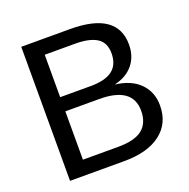

<svg xmlns="http://www.w3.org/2000/svg" viewBox="-123 -807 913 926"><g transform="rotate(-20 333.5 -344.0)"><path d="M614.3 -193.8Q614.3 -102.1 547.4 -51Q480.5 0 361.3 0H82V-688H332Q574.2 -688 574.2 -521Q574.2 -460 540 -418.5Q505.9 -377 443.4 -362.8Q525.4 -353 569.8 -307.9Q614.3 -262.7 614.3 -193.8ZM480.5 -509.8Q480.5 -565.4 442.4 -589.4Q404.3 -613.3 332 -613.3H175.3V-395.5H332Q406.7 -395.5 443.6 -423.6Q480.5 -451.7 480.5 -509.8ZM520 -201.2Q520 -322.8 349.1 -322.8H175.3V-74.7H356.4Q441.9 -74.7 481 -106.4Q520 -138.2 520 -201.2Z"/></g></svg>

Font: Arial
Style: Regular
Weight: 400
Designer: Steve Matteson
Foundry: Ascender Corporation
Version: Version 2.00.3